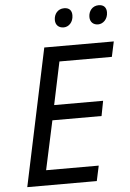

<svg xmlns="http://www.w3.org/2000/svg" viewBox="-60 -952 674 996"><g transform="rotate(-5 277.0 -454.0)"><path d="M403 0 420 -79H146L201 -334H457L472 -412H217L264 -635H537L554 -714H192L41 0ZM481 -809C506 -809 532 -831 532 -868C532 -892 519 -908 492 -908C459 -908 439 -882 439 -851C439 -824 457 -809 481 -809ZM302 -809C327 -809 352 -831 352 -868C352 -892 340 -908 312 -908C279 -908 259 -882 259 -851C259 -824 277 -809 302 -809Z"/></g></svg>

Font: BC Sans
Style: Italic
Weight: 400
Italic angle: -12°
Designer: Monotype Design Team
Designer: Province of B.C.
Foundry: Monotype Imaging Inc.
Version: Version 2.000;GOOG;noto-source:20170915:90ef993387c0